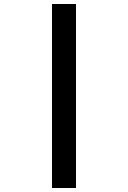

<svg xmlns="http://www.w3.org/2000/svg" viewBox="-20 -880 640 960"><path d="M240 60V-860H360V60Z"/></svg>

Font: Martian Mono Condensed SemiBold
Style: Regular
Weight: 600
Width: 3
Designer: Roman Shamin
Foundry: Evil Martians
Version: Version 1.000